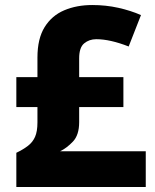

<svg xmlns="http://www.w3.org/2000/svg" viewBox="-20 -744 618 764"><path d="M347 -724Q401 -724 450.5 -713Q500 -702 541 -684L492 -559Q418 -588 363 -588Q335 -588 315 -571.5Q295 -555 295 -512V-437H471V-318H295V-258Q295 -207 270.5 -181Q246 -155 219 -142H560V0H45V-136Q72 -149 91 -163.5Q110 -178 119.5 -199.5Q129 -221 129 -257V-318H45V-437H129V-515Q129 -590 157.5 -636Q186 -682 235.5 -703Q285 -724 347 -724Z"/></svg>

Font: Noto Sans ExtraBold
Style: Regular
Weight: 800
Designer: Monotype Design Team
Foundry: Monotype Imaging Inc.
Version: Version 2.007